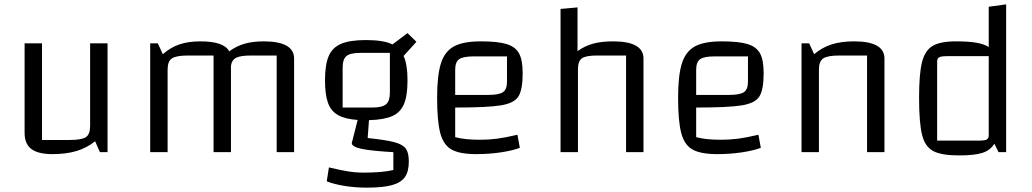

<svg xmlns="http://www.w3.org/2000/svg" viewBox="-20 -699 4740 882"><path d="M474 0H439L417 -50Q378 -19 330.5 -5Q283 9 221 9Q155 9 124 -14.5Q93 -38 93 -88V-500H173V-56H300Q355 -56 374.5 -69Q394 -82 394 -120V-500H474Z M1331 -430V0H1251V-444H1134Q1086 -444 1065.5 -434Q1045 -424 1041 -397V0H961V-444H844Q789 -444 769.5 -430.5Q750 -417 750 -380V0H670V-500H705L728 -450Q763 -481 804 -495Q845 -509 901 -509Q1009 -509 1033 -463Q1065 -487 1103 -498Q1141 -509 1191 -509Q1331 -509 1331 -430Z M1858 43Q1858 89 1840 114.5Q1822 140 1780.5 151.5Q1739 163 1665 163Q1612 163 1562.5 155Q1513 147 1481 134L1491 70Q1545 83 1580 88.5Q1615 94 1651 94Q1736 94 1787 82V0Q1683 -6 1639.5 -15.5Q1596 -25 1596 -42L1623 -148Q1565 -152 1532.5 -170.5Q1500 -189 1486.5 -227Q1473 -265 1473 -330Q1473 -402 1490 -441.5Q1507 -481 1547.5 -498Q1588 -515 1662 -515Q1742 -515 1783 -495L1852 -547L1893 -507L1834 -442Q1852 -403 1852 -330Q1852 -260 1836 -221.5Q1820 -183 1782.5 -166Q1745 -149 1675 -147L1669 -65Q1755 -56 1793 -45.5Q1831 -35 1844.5 -16Q1858 3 1858 43ZM1554 -205H1690Q1736 -205 1753.5 -220Q1771 -235 1771 -273V-456H1635Q1589 -456 1571.5 -441.5Q1554 -427 1554 -388Z M2357 -80 2368 -20Q2334 -7 2280 1Q2226 9 2168 9Q2092 9 2054.5 -12Q2017 -33 2002.5 -87.5Q1988 -142 1988 -250Q1988 -353 2005.5 -408Q2023 -463 2065.5 -486Q2108 -509 2188 -509Q2267 -509 2307.5 -496.5Q2348 -484 2364.5 -453.5Q2381 -423 2381 -363Q2381 -287 2361.5 -256Q2342 -225 2281 -215Q2220 -205 2071 -205V-69Q2114 -57 2185 -57Q2226 -57 2264 -62Q2302 -67 2357 -80ZM2071 -378V-263H2222Q2273 -263 2291 -276Q2309 -289 2309 -324V-440H2157Q2107 -440 2089 -427Q2071 -414 2071 -378Z M2555 -658 2633 -665V-464Q2666 -488 2704.5 -498.5Q2743 -509 2796 -509Q2936 -509 2936 -430V0H2856V-444H2723Q2671 -444 2653 -431Q2635 -418 2635 -382V0H2555Z M3464 -80 3475 -20Q3441 -7 3387 1Q3333 9 3275 9Q3199 9 3161.5 -12Q3124 -33 3109.5 -87.5Q3095 -142 3095 -250Q3095 -353 3112.5 -408Q3130 -463 3172.5 -486Q3215 -509 3295 -509Q3374 -509 3414.5 -496.5Q3455 -484 3471.5 -453.5Q3488 -423 3488 -363Q3488 -287 3468.5 -256Q3449 -225 3388 -215Q3327 -205 3178 -205V-69Q3221 -57 3292 -57Q3333 -57 3371 -62Q3409 -67 3464 -80ZM3178 -378V-263H3329Q3380 -263 3398 -276Q3416 -289 3416 -324V-440H3264Q3214 -440 3196 -427Q3178 -414 3178 -378Z M3662 -500H3697L3720 -450Q3756 -481 3800 -495Q3844 -509 3903 -509Q4043 -509 4043 -430V0H3963V-444H3836Q3781 -444 3761.5 -430.5Q3742 -417 3742 -380V0H3662Z M4602 -679V0H4567L4548 -39Q4529 -8 4492 3.5Q4455 15 4387 15Q4306 15 4268 -4.5Q4230 -24 4216 -78.5Q4202 -133 4202 -250Q4202 -360 4215.5 -413.5Q4229 -467 4264 -488Q4299 -509 4371 -509Q4428 -509 4464 -503Q4500 -497 4522 -483V-668ZM4522 -441H4332Q4304 -441 4294.5 -436Q4285 -431 4285 -416V-53H4474Q4503 -53 4512.5 -58Q4522 -63 4522 -78Z"/></svg>

Font: Changa Light
Style: Regular
Weight: 300
Designer: Eduardo Rodriguez Tunni
Foundry: Eduardo Rodriguez Tunni
Version: Version 2.002; ttfautohint (v1.5) -l 8 -r 50 -G 110 -x 14 -H